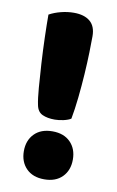

<svg xmlns="http://www.w3.org/2000/svg" viewBox="-78 -679 453 741"><g transform="rotate(10 149.0 -308.5)"><path d="M237 -558Q237 -535 236 -495Q235 -455 232 -408.5Q229 -362 224 -315Q219 -268 212 -231Q208 -228 200 -225Q192 -222 183 -220Q174 -218 165 -217Q156 -216 149 -216Q120 -216 100.5 -225Q81 -234 76 -260Q71 -283 67.5 -326.5Q64 -370 61 -420.5Q58 -471 56.5 -522Q55 -573 55 -611Q75 -622 100.5 -628.5Q126 -635 151 -635Q192 -635 214.5 -616Q237 -597 237 -558ZM53 -76Q53 -118 78.5 -144Q104 -170 149 -170Q194 -170 219.5 -144Q245 -118 245 -76Q245 -34 219.5 -8Q194 18 149 18Q104 18 78.5 -8Q53 -34 53 -76Z"/></g></svg>

Font: Baloo Chettan 2 ExtraBold
Style: Regular
Weight: 800
Designer: Maithili Shingre, Unnati Kotecha and Ek Type
Foundry: Ek Type
Version: Version 1.640;hotconv 1.0.111;makeotfexe 2.5.65597; ttfautoh